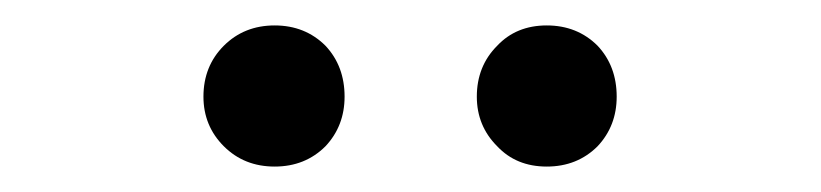

<svg xmlns="http://www.w3.org/2000/svg" viewBox="-20 -787 646 151"><path d="M156 -672Q140 -688 140 -711Q140 -735 156 -751Q172 -767 196 -767Q220 -767 236 -751Q251 -735 251 -711Q251 -688 236 -672Q220 -656 196 -656Q172 -656 156 -672ZM371 -672Q355 -688 355 -711Q355 -735 371 -751Q386 -767 410 -767Q434 -767 450 -751Q465 -735 465 -711Q465 -688 450 -672Q434 -656 410 -656Q386 -656 371 -672Z"/></svg>

Font: KaiGen Gothic CN Regular
Style: Regular
Weight: 400
Designer: Ryoko NISHIZUKA  (kana & ideographs); Paul D. Hunt (Latin, Greek & Cyrillic); Wenlong ZHANG  (bopomofo); Sandoll Communi
Foundry: Adobe Systems Incorporated
Version: Version 1.002.20150501